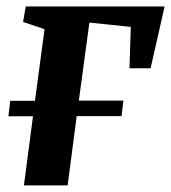

<svg xmlns="http://www.w3.org/2000/svg" viewBox="-20 -562 519 582"><path d="M58 -542.5H479L436.5 -355H372.5L376.5 -480.5L251 -493.5L219 -257H354L348.5 -210H212.5L185 0H52.5L80 -209.5H5.5L11 -256.5H86L115 -473.5L50 -495.5Z"/></svg>

Font: Merriweather 48pt
Style: Bold Italic
Weight: 700
Italic angle: -7.8°
Version: Version 2.101